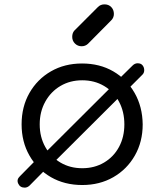

<svg xmlns="http://www.w3.org/2000/svg" viewBox="-20 -840 743 880"><path d="M93 20Q72 20 63.5 1.5Q55 -17 71 -32L144 -106L179 -132L501 -453L526 -479L588 -540Q598 -550 611 -550Q626 -550 633.5 -540.5Q641 -531 641 -518.5Q641 -506 633 -498L567 -432L543 -411L220 -89L193 -68L115 11Q105 20 93 20ZM357 8Q276 8 213.5 -28Q151 -64 115 -127Q79 -190 79 -270Q79 -351 115 -414Q151 -477 213.5 -513Q276 -549 356 -549Q437 -549 499 -513Q561 -477 597 -414Q633 -351 634 -270Q634 -190 598 -127Q562 -64 499.5 -28Q437 8 357 8ZM357 -69Q413 -69 457 -95Q501 -121 525.5 -166.5Q550 -212 550 -270Q550 -328 525.5 -374Q501 -420 457 -446Q413 -472 357 -472Q301 -472 257 -446Q213 -420 187.5 -374Q162 -328 162 -270Q162 -212 187.5 -166.5Q213 -121 257 -95Q301 -69 357 -69ZM354 -628Q336 -628 323.5 -640.5Q311 -653 311 -671Q311 -689 321 -700L429 -808Q441 -820 459 -820Q478 -820 490 -807.5Q502 -795 502 -776Q502 -768 499 -760.5Q496 -753 490 -747L383 -639Q371 -628 354 -628Z"/></svg>

Font: Comfortaa Medium
Style: Regular
Weight: 500
Designer: Johan Aakerlund
Foundry: Johan Aakerlund
Version: Version 3.104; ttfautohint (v1.8.1.43-b0c9)